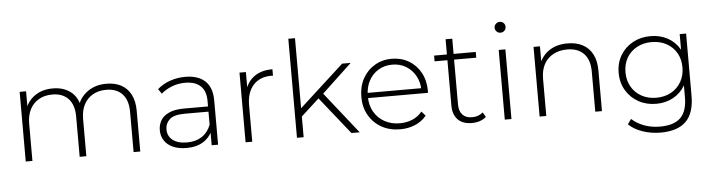

<svg xmlns="http://www.w3.org/2000/svg" viewBox="-53 -989 5310 1433"><g transform="rotate(-5 2602.5 -272.0)"><path d="M106 0V-522H154V-378L147 -394Q170 -455 224 -490.5Q278 -526 354 -526Q432 -526 485.5 -486.5Q539 -447 553 -369L536 -376Q557 -443 615 -484.5Q673 -526 756 -526Q819 -526 865.5 -501.5Q912 -477 938 -427.5Q964 -378 964 -305V0H914V-301Q914 -389 871 -435Q828 -481 751 -481Q692 -481 649 -456Q606 -431 583 -386Q560 -341 560 -278V0H510V-301Q510 -389 467 -435Q424 -481 347 -481Q288 -481 245 -456Q202 -431 179 -386Q156 -341 156 -278V0Z M1499 0V-119L1497 -137V-333Q1497 -406 1457.5 -444Q1418 -482 1342 -482Q1288 -482 1241.5 -463.5Q1195 -445 1162 -416L1137 -452Q1176 -487 1231 -506.5Q1286 -526 1346 -526Q1443 -526 1495 -477Q1547 -428 1547 -331V0ZM1311 4Q1253 4 1210.5 -14.5Q1168 -33 1145.5 -67Q1123 -101 1123 -145Q1123 -185 1141.5 -217.5Q1160 -250 1203 -270.5Q1246 -291 1318 -291H1510V-252H1319Q1238 -252 1205.5 -222Q1173 -192 1173 -147Q1173 -97 1211 -67Q1249 -37 1318 -37Q1384 -37 1429.5 -67Q1475 -97 1497 -154L1511 -120Q1490 -63 1439.5 -29.5Q1389 4 1311 4Z M1753 0V-522H1801V-379L1796 -395Q1818 -458 1870 -492Q1922 -526 2000 -526V-477Q1997 -477 1994 -477.5Q1991 -478 1988 -478Q1901 -478 1852 -423.5Q1803 -369 1803 -272V0Z M2176 -144 2177 -207 2522 -522H2586L2357 -307L2327 -282ZM2138 0V-742H2188V0ZM2546 0 2318 -286 2352 -323 2608 0Z M2912 4Q2833 4 2772.5 -30Q2712 -64 2677.5 -124Q2643 -184 2643 -261Q2643 -339 2675.5 -398.5Q2708 -458 2765 -492Q2822 -526 2893 -526Q2964 -526 3020.5 -493Q3077 -460 3109.5 -400.5Q3142 -341 3142 -263Q3142 -260 3141.5 -256.5Q3141 -253 3141 -249H2680V-288H3114L3094 -269Q3095 -330 3068.5 -378.5Q3042 -427 2997 -454.5Q2952 -482 2893 -482Q2835 -482 2789.5 -454.5Q2744 -427 2718 -378.5Q2692 -330 2692 -268V-259Q2692 -195 2720.5 -145.5Q2749 -96 2799 -68.5Q2849 -41 2913 -41Q2963 -41 3006.5 -59Q3050 -77 3080 -114L3109 -81Q3075 -39 3023.5 -17.5Q2972 4 2912 4Z M3449 4Q3380 4 3343.5 -34Q3307 -72 3307 -138V-636H3357V-143Q3357 -93 3382 -66Q3407 -39 3454 -39Q3503 -39 3535 -68L3556 -33Q3536 -14 3507.5 -5Q3479 4 3449 4ZM3211 -479V-522H3523V-479Z M3695 0V-522H3745V0ZM3720 -649Q3703 -649 3691 -661Q3679 -673 3679 -689Q3679 -706 3691 -718Q3703 -730 3720 -730Q3738 -730 3749.5 -718.5Q3761 -707 3761 -690Q3761 -673 3749.5 -661Q3738 -649 3720 -649Z M3956 0V-522H4004V-377L3997 -393Q4021 -455 4076 -490.5Q4131 -526 4211 -526Q4275 -526 4322.5 -501.5Q4370 -477 4396.5 -427.5Q4423 -378 4423 -305V0H4373V-301Q4373 -389 4328.5 -435Q4284 -481 4204 -481Q4143 -481 4098 -456Q4053 -431 4029.5 -386Q4006 -341 4006 -278V0Z M4846 198Q4775 198 4711 176Q4647 154 4607 115L4634 77Q4673 113 4727.5 133Q4782 153 4845 153Q4950 153 4999.5 104Q5049 55 5049 -50V-195L5059 -273L5051 -351V-522H5099V-56Q5099 75 5035.5 136.5Q4972 198 4846 198ZM4832 -19Q4758 -19 4699.5 -51.5Q4641 -84 4606.5 -141.5Q4572 -199 4572 -273Q4572 -348 4606.5 -405Q4641 -462 4699.5 -494Q4758 -526 4832 -526Q4903 -526 4959.5 -495.5Q5016 -465 5049 -408.5Q5082 -352 5082 -273Q5082 -195 5049 -138Q5016 -81 4959.5 -50Q4903 -19 4832 -19ZM4836 -64Q4899 -64 4947 -90.5Q4995 -117 5022.5 -164.5Q5050 -212 5050 -273Q5050 -335 5022.5 -382Q4995 -429 4947 -455Q4899 -481 4836 -481Q4775 -481 4726.5 -455Q4678 -429 4650.5 -382Q4623 -335 4623 -273Q4623 -212 4650.5 -164.5Q4678 -117 4726.5 -90.5Q4775 -64 4836 -64Z"/></g></svg>

Font: Montserrat Thin Light
Style: Regular
Weight: 300
Version: Version 9.000